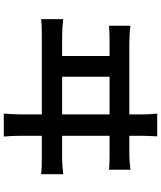

<svg xmlns="http://www.w3.org/2000/svg" viewBox="64 -888 871 1040"><g transform="rotate(90 500.0 -368.5)"><path d="M719 -784Q718 -755 717 -736.5Q716 -718 716 -708Q716 -701 716 -663.5Q716 -626 716 -568.5Q716 -511 716 -443.5Q716 -376 716 -309Q716 -242 716 -185Q716 -128 716 -90.5Q716 -53 716 -48Q716 -41 716.5 -17Q717 7 720 47H596Q599 7 599.5 -16Q600 -39 600 -46Q600 -51 600 -88.5Q600 -126 600 -184Q600 -242 600 -310Q600 -378 600 -446Q600 -514 600 -571.5Q600 -629 600 -666Q600 -703 600 -708Q600 -719 599.5 -735.5Q599 -752 596 -784ZM284 -240V-576H396V-240ZM84 -275Q108 -272 132.5 -270.5Q157 -269 179 -269H834Q859 -269 882 -271Q905 -273 924 -275V-155Q903 -158 876.5 -158.5Q850 -159 834 -159H179Q158 -159 133.5 -158.5Q109 -158 84 -155ZM120 -639Q143 -636 168 -634.5Q193 -633 216 -633H810Q836 -633 858.5 -635Q881 -637 900 -639V-523Q879 -525 852.5 -525.5Q826 -526 810 -526H216Q193 -526 168.5 -525.5Q144 -525 120 -523Z"/></g></svg>

Font: Noto Sans SC SemiBold
Style: Regular
Weight: 600
Designer: Ryoko NISHIZUKA 西塚涼子 (kana, bopomofo & ideographs); Paul D. Hunt (Latin, Greek & Cyrillic); Sandoll Communications 산돌커뮤니
Foundry: Adobe
Version: Version 2.004-H2;hotconv 1.0.118;makeotfexe 2.5.65603